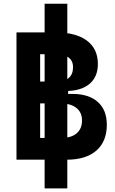

<svg xmlns="http://www.w3.org/2000/svg" viewBox="-20 -870 626 1046"><path d="M223.1 156.2V-849.6H346.7V156.2ZM191.9 0V-118.7H315.4Q368.3 -118.7 397.5 -143.6Q426.8 -168.5 426.8 -213.4Q426.8 -257.8 396 -282.2Q365.2 -306.6 308.6 -306.6H193.8L182.1 -358.4H373.5Q463.9 -358.4 512.9 -314.5Q562 -270.6 562 -190.4Q562 -99.6 505.2 -49.8Q448.3 0 343.8 0ZM69.8 0V-693.4H198.7V0ZM158.7 -340.8V-388.7H351.1V-340.8ZM191.9 -374V-425.8H286.1Q331.5 -425.8 354.7 -445.6Q377.9 -465.3 377.9 -503.9Q377.9 -539.1 353.3 -556.9Q328.6 -574.7 279.3 -574.7H193.8L182.1 -693.4H284.2Q393.6 -693.4 453.4 -648.7Q513.2 -604.1 513.2 -521.5Q513.2 -450.6 466.9 -412.3Q420.6 -374 335.4 -374Z"/></svg>

Font: Cascadia Mono PL
Style: Regular
Weight: 400
Monospace: yes
Designer: Aaron Bell
Foundry: Saja Typeworks
Version: Version 2102.003